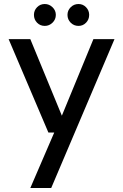

<svg xmlns="http://www.w3.org/2000/svg" viewBox="-20 -716 613 956"><path d="M131 220 250 -56H221L23 -521H131L288 -140L445 -521H550L235 220ZM203 -587Q180 -587 164.5 -603Q149 -619 149 -642Q149 -664 164.5 -680Q180 -696 203 -696Q225 -696 241.5 -680Q258 -664 258 -642Q258 -619 241.5 -603Q225 -587 203 -587ZM371 -587Q348 -587 332 -603Q316 -619 316 -642Q316 -664 332 -680Q348 -696 371 -696Q393 -696 408.5 -680Q424 -664 424 -642Q424 -619 408.5 -603Q393 -587 371 -587Z"/></svg>

Font: DM Sans 10pt Medium
Style: Regular
Weight: 500
Version: Version 4.004;gftools[0.9.30]